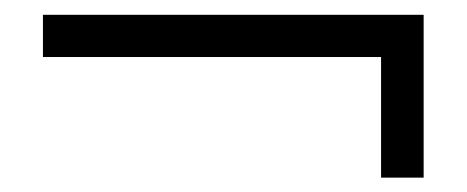

<svg xmlns="http://www.w3.org/2000/svg" viewBox="-20 -424 637 262"><path d="M558.1 -181.6H500V-346.2H38.6V-403.8H558.1Z"/></svg>

Font: Dai Banna SIL Light
Style: Oblique
Weight: 400
Italic angle: -11°
Designer: Victor Gaultney
Foundry: SIL International
Version: Version 2.000